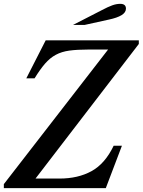

<svg xmlns="http://www.w3.org/2000/svg" viewBox="-27 -980 743 1000"><path d="M158 -50H283Q379 -50 449.5 -88.5Q520 -127 565 -221H608L524 0H-7V-21L536 -722H435Q375 -722 334.5 -716.5Q294 -711 263.5 -694.5Q233 -678 207.5 -648.5Q182 -619 153 -572H110L211 -770H696V-751ZM353 -850 503 -927Q535 -944 557 -952Q579 -960 599 -960Q629 -960 629 -935Q629 -915 606 -901Q583 -887 540 -878L413 -850Z"/></svg>

Font: SVN-Libre Baskerville
Style: Italic
Weight: 400
Italic angle: -14°
Designer: Pablo Impallari, Rodrigo Fuenzalida
Foundry: Pablo Impallari, Rodrigo Fuenzalida
Version: Version 1.000; ttfautohint (v1.8.4)